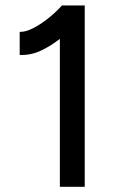

<svg xmlns="http://www.w3.org/2000/svg" viewBox="-20 -721 456 741"><path d="M211 0V-571Q174 -542 135.5 -524.5Q97 -507 56 -509V-598Q78 -597 107.5 -612Q137 -627 167 -651Q197 -675 220 -701V-700H307V0Z"/></svg>

Font: Figtree Medium
Style: Regular
Weight: 500
Designer: Erik Kennedy
Foundry: Erik Kennedy
Version: Version 2.001; ttfautohint (v1.8.4.7-5d5b);gftools[0.9.27]